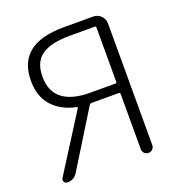

<svg xmlns="http://www.w3.org/2000/svg" viewBox="-131 -840 890 951"><g transform="rotate(-20 313.5 -364.5)"><path d="M454.1 -378.9Q460.9 -378.9 460.9 -386.7V-671.9Q460.9 -678.7 454.1 -678.7H321.3Q223.6 -678.7 174.8 -645Q126 -611.3 126 -534.2Q126 -456.1 175.8 -417.5Q225.6 -378.9 321.3 -378.9ZM307.6 -728.5H463.9Q487.3 -728.5 504.4 -711.9Q521.5 -695.3 521.5 -670.9V-30.3Q521.5 -17.6 512.7 -8.8Q503.9 0 491.2 0Q478.5 0 469.7 -8.8Q460.9 -17.6 460.9 -30.3V-321.3Q460.9 -329.1 454.1 -329.1H310.5Q302.7 -329.1 298.8 -323.2L117.2 -29.3Q98.6 0 64.5 0Q52.7 0 46.9 -9.8Q44.9 -14.6 44.9 -19.5Q44.9 -24.4 47.9 -29.3L237.3 -328.1Q241.2 -334 233.4 -335Q155.3 -351.6 110.4 -401.4Q65.4 -451.2 65.4 -534.2Q65.4 -728.5 307.6 -728.5Z"/></g></svg>

Font: Gen Jyuu Gothic P Light
Style: Regular
Weight: 200
Designer: [Source Han Sans]
Ryoko NISHIZUKA  (kana & ideographs); Paul D. Hunt (Latin, Greek & Cyrillic); Wenlong ZHANG  (bopomofo
Version: Version 1.002.20150607